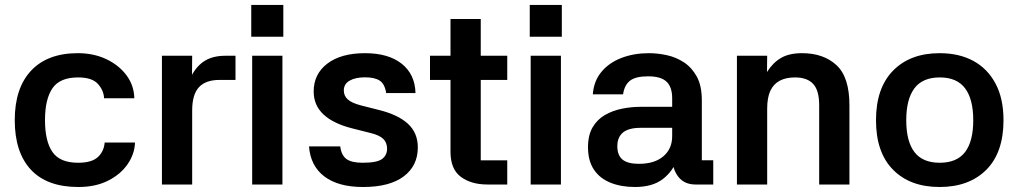

<svg xmlns="http://www.w3.org/2000/svg" viewBox="-20 -738 4073 768"><path d="M293.3 10Q168 10 103.5 -59.3Q39 -128.7 39 -257.3Q39 -386 104.7 -455.7Q170.3 -525.3 291.3 -525.3Q354.7 -525.3 405 -501.5Q455.3 -477.7 485.7 -437.2Q516 -396.7 517.3 -345H396.3Q395 -376.3 371.7 -402.3Q348.3 -428.3 292.3 -428.3Q219.3 -428.3 189.7 -384.8Q160 -341.3 160 -257.3Q160 -173.3 189.7 -130.2Q219.3 -87 292.3 -87Q346.7 -87 371.2 -109.5Q395.7 -132 398.7 -168H520Q518.7 -122.7 490.8 -81.8Q463 -41 412.7 -15.5Q362.3 10 293.3 10Z M748.7 0H627.7V-515H748.7L748 -438.7Q769.7 -477.7 801.8 -496.3Q834 -515 882 -515H922V-418.3H857.7Q803 -418.3 775.8 -389.2Q748.7 -360 748.7 -296.3Z M1109.7 -515V0H988.7V-515ZM985 -718.3H1113.3V-591H985Z M1524.7 -365.7Q1519.3 -401.7 1499.3 -415.2Q1479.3 -428.7 1440.3 -428.7Q1401.3 -428.7 1378.3 -415.3Q1355.3 -402 1355.3 -376.3Q1355.3 -354.3 1371.2 -340.2Q1387 -326 1424 -316.3L1496.3 -298Q1572.7 -279 1612 -242.7Q1651.3 -206.3 1651.3 -148.3Q1651.3 -75 1595 -32.5Q1538.7 10 1432.3 10Q1333.3 10 1277.7 -32Q1222 -74 1216 -152.3H1341Q1345.3 -117.3 1365.5 -102.2Q1385.7 -87 1430.3 -87Q1488 -87 1508.2 -102Q1528.3 -117 1528.3 -143.3Q1528.3 -167.3 1513.2 -182.3Q1498 -197.3 1462 -206L1389.7 -224.3Q1313.7 -243.3 1274.2 -280Q1234.7 -316.7 1234.7 -372Q1234.7 -442 1289.5 -483.7Q1344.3 -525.3 1440.3 -525.3Q1533.3 -525.3 1586.7 -483.2Q1640 -441 1642 -365.7Z M2009 -418.3H1903V-96.7H2009V0H1929.3Q1864.7 0 1823.3 -30.7Q1782 -61.3 1782 -131V-418.3H1700V-515H1782V-662H1903V-515H2009Z M2223.7 -515V0H2102.7V-515ZM2099 -718.3H2227.3V-591H2099Z M2833 0H2762Q2718 0 2694 -30Q2670 -60 2668.3 -109.7L2691.7 -108Q2673.7 -54.7 2632 -22.3Q2590.3 10 2520.3 10Q2464.3 10 2421.8 -7.2Q2379.3 -24.3 2355.7 -59.5Q2332 -94.7 2332 -149.3Q2332 -197.3 2350.5 -228.8Q2369 -260.3 2399.8 -278Q2430.7 -295.7 2467.7 -303.2Q2504.7 -310.7 2541.7 -310.7H2668.7V-345Q2668.7 -389.7 2646.2 -411.2Q2623.7 -432.7 2572.7 -432.7Q2522.3 -432.7 2500 -415.2Q2477.7 -397.7 2472.3 -360.7H2351.3Q2355 -413.7 2385.7 -450.5Q2416.3 -487.3 2465.8 -506.3Q2515.3 -525.3 2575.7 -525.3Q2609.7 -525.3 2646.5 -517.5Q2683.3 -509.7 2715.2 -489Q2747 -468.3 2767.2 -431.7Q2787.3 -395 2787.3 -337V-97H2833ZM2449.3 -153Q2449.3 -117 2470 -99.8Q2490.7 -82.7 2535.3 -82.7Q2598.3 -82.7 2633.5 -112.8Q2668.7 -143 2668.7 -193.3V-226.7H2542.7Q2494.7 -226.7 2472 -208Q2449.3 -189.3 2449.3 -153Z M3048.7 0H2927.7V-515H3048.7L3048 -450Q3071.3 -487 3104 -506.2Q3136.7 -525.3 3188 -525.3Q3274 -525.3 3325.8 -477.5Q3377.7 -429.7 3377.7 -317.7V0H3256.7V-317.3Q3256.7 -376.7 3232.5 -402.5Q3208.3 -428.3 3160.3 -428.3Q3124 -428.3 3099 -415.2Q3074 -402 3061.3 -374.7Q3048.7 -347.3 3048.7 -303Z M3738.3 10Q3620.3 10 3552.2 -59.1Q3484 -128.1 3484 -257.1Q3484 -386 3552.5 -455.7Q3621 -525.3 3738.4 -525.3Q3816.7 -525.3 3873.7 -494.2Q3930.7 -463 3962.3 -403.3Q3994 -343.7 3994 -257.3Q3994 -127.7 3925.2 -58.8Q3856.3 10 3738.3 10ZM3739 -87Q3807.7 -87 3840.3 -129.8Q3873 -172.7 3873 -257Q3873 -341.3 3840.3 -384.8Q3807.7 -428.3 3739 -428.3Q3670.3 -428.3 3637.7 -384.8Q3605 -341.3 3605 -257Q3605 -172.7 3637.7 -129.8Q3670.3 -87 3739 -87Z"/></svg>

Font: 42dot Sans Light
Style: Regular
Weight: 300
Designer: 42dot
Version: Version 1.000